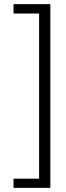

<svg xmlns="http://www.w3.org/2000/svg" viewBox="-20 -807 317 923"><path d="M45 52H168V-742H45V-787H222V96H45Z"/></svg>

Font: Prompt ExtraLight
Style: Regular
Weight: 275
Designer: Katatrad Team
Foundry: CadsonDemak
Version: Version 1.000